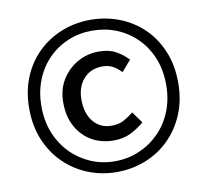

<svg xmlns="http://www.w3.org/2000/svg" viewBox="-82 -826 1003 928"><g transform="rotate(-10 420.0 -362.5)"><path d="M419 11Q346 11 280 -15Q214 -41 163 -90.5Q112 -140 83 -209Q54 -278 54 -364Q54 -450 83 -519Q112 -588 163 -636.5Q214 -685 280 -710.5Q346 -736 419 -736Q493 -736 559.5 -710.5Q626 -685 676.5 -636.5Q727 -588 756 -519Q785 -450 785 -364Q785 -278 756 -209Q727 -140 676.5 -90.5Q626 -41 559.5 -15Q493 11 419 11ZM419 -42Q482 -42 537.5 -65.5Q593 -89 635.5 -131.5Q678 -174 702 -233Q726 -292 726 -364Q726 -436 702 -495Q678 -554 635.5 -596Q593 -638 537.5 -660.5Q482 -683 419 -683Q356 -683 301 -660.5Q246 -638 204 -596Q162 -554 138 -495Q114 -436 114 -364Q114 -292 138 -233Q162 -174 204 -131.5Q246 -89 301 -65.5Q356 -42 419 -42ZM430 -142Q371 -142 324 -168.5Q277 -195 249 -245Q221 -295 221 -364Q221 -429 251 -477Q281 -525 329 -551.5Q377 -578 432 -578Q482 -578 515.5 -559.5Q549 -541 575 -513L529 -460Q508 -482 487 -493Q466 -504 438 -504Q379 -504 344.5 -464.5Q310 -425 310 -364Q310 -295 343.5 -254.5Q377 -214 433 -214Q468 -214 492.5 -227.5Q517 -241 541 -260L581 -204Q549 -177 513.5 -159.5Q478 -142 430 -142Z"/></g></svg>

Font: Noto Sans SC Medium
Style: Regular
Weight: 500
Designer: Ryoko NISHIZUKA  (kana, bopomofo & ideographs); Paul D. Hunt (Latin, Greek & Cyrillic); Sandoll Communications , Soo-you
Foundry: Adobe
Version: Version 2.004-H2;hotconv 1.0.118;makeotfexe 2.5.65603